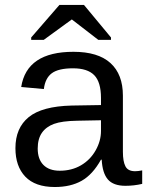

<svg xmlns="http://www.w3.org/2000/svg" viewBox="-20 -748 596 778"><path d="M202.1 9.8Q122.6 9.8 82.5 -32.2Q42.5 -74.2 42.5 -147.5Q42.5 -229.5 96.4 -273.4Q150.4 -317.4 270.5 -320.3L389.2 -322.3V-351.1Q389.2 -415.5 361.8 -443.4Q334.5 -471.2 275.9 -471.2Q216.8 -471.2 189.9 -451.2Q163.1 -431.2 157.7 -387.2L65.9 -395.5Q88.4 -538.1 277.8 -538.1Q377.4 -538.1 427.7 -492.4Q478 -446.8 478 -360.4V-132.8Q478 -93.8 488.3 -74Q498.5 -54.2 527.3 -54.2Q540 -54.2 556.2 -57.6V-2.9Q522.9 4.9 488.3 4.9Q439.5 4.9 417.2 -20.8Q395 -46.4 392.1 -101.1H389.2Q355.5 -40.5 310.8 -15.4Q266.1 9.8 202.1 9.8ZM222.2 -56.2Q270.5 -56.2 308.1 -78.1Q345.7 -100.1 367.4 -138.4Q389.2 -176.8 389.2 -217.3V-260.7L293 -258.8Q231 -257.8 199 -246.1Q167 -234.4 149.9 -210Q132.8 -185.5 132.8 -146Q132.8 -103 156 -79.6Q179.2 -56.2 222.2 -56.2ZM429.7 -596.2V-586.4H378.4L271.5 -668.9H270.5L157.2 -586.4H106.4V-596.2L220.7 -728H320.3Z"/></svg>

Font: Liberation Sans
Style: Regular
Weight: 400
Designer: Steve Matteson
Foundry: Ascender Corporation
Version: Version 2.00.1